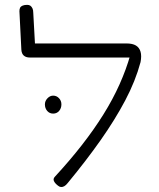

<svg xmlns="http://www.w3.org/2000/svg" viewBox="-20 -759 656 791"><path d="M219 6Q206 -4 202 -13.5Q198 -23 207 -32Q267 -97 317 -161Q367 -225 406 -287.5Q445 -350 472.5 -411.5Q500 -473 517 -533L559 -503Q538 -425 496 -345.5Q454 -266 394.5 -181.5Q335 -97 259 -5Q252 4 245 8Q238 12 231.5 11.5Q225 11 219 6ZM559 -503 517 -522H103Q87 -522 78 -530Q69 -538 68 -554L60 -713Q60 -722 63 -727.5Q66 -733 73.5 -736Q81 -739 92 -739Q100 -739 105 -735.5Q110 -732 113.5 -725Q117 -718 117 -707L124 -580H501Q526 -580 540 -571.5Q554 -563 559 -546Q564 -529 559 -503ZM199 -291Q184 -291 174.5 -302Q165 -313 165 -329Q165 -343 175.5 -354Q186 -365 199 -365Q213 -365 223 -354.5Q233 -344 233 -329Q233 -313 223.5 -302Q214 -291 199 -291Z"/></svg>

Font: Fredoka SemiExpanded Light
Style: Regular
Weight: 300
Width: 6
Designer: Ben Nathan
Foundry: Milena B. Brandão, Ben Nathan
Version: Version 2.001